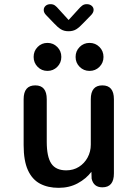

<svg xmlns="http://www.w3.org/2000/svg" viewBox="-20 -891 659 922"><path d="M149.5 -481Q204.5 -481 204.5 -414.5V-210Q204.5 -138.5 226.2 -105.8Q248 -73 298 -73Q332.5 -73 359 -89.8Q385.5 -106.5 400.8 -134.8Q416 -163 416 -196.5V-414.5Q416 -481 471.5 -481Q527 -481 527 -414.5V-58Q527 8.5 471.5 8.5Q429.5 8.5 420 -33L419 -66Q393.5 -32.5 353.2 -10.8Q313 11 261.5 11Q210 11 172.2 -9Q134.5 -29 114 -74Q93.5 -119 93.5 -194V-414.5Q93.5 -481 149.5 -481ZM208 -550.5Q180 -550.5 160.8 -570Q141.5 -589.5 141.5 -617.5Q141.5 -646 160.8 -665.5Q180 -685 208 -685Q235.5 -685 255 -665.5Q274.5 -646 274.5 -617.5Q274.5 -589.5 255 -570Q235.5 -550.5 208 -550.5ZM410 -550.5Q382 -550.5 362.5 -570Q343 -589.5 343 -617.5Q343 -646 362.5 -665.5Q382 -685 410 -685Q438 -685 457.5 -665.5Q477 -646 477 -617.5Q477 -589.5 457.5 -570Q438 -550.5 410 -550.5ZM417.5 -818.5 379.5 -779.5Q362 -760.5 346.8 -750.8Q331.5 -741 309 -741Q287 -741 271.8 -750.8Q256.5 -760.5 239 -779.5L201.5 -818.5Q190 -830 190 -843Q190 -855 199 -863Q208 -871 222.5 -871Q235.5 -871 244.2 -864.5Q253 -858 262.5 -846.5L309.5 -795L356.5 -846.5Q365.5 -857 374.5 -864Q383.5 -871 396.5 -871Q411 -871 420.2 -863.2Q429.5 -855.5 429.5 -843.5Q429.5 -831 417.5 -818.5Z"/></svg>

Font: Sono ExtraLight Monospace Medium
Style: Regular
Weight: 500
Version: Version 2.112